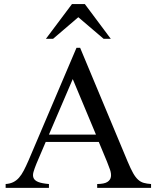

<svg xmlns="http://www.w3.org/2000/svg" viewBox="-20 -909 759 929"><path d="M450.2 0V-18.6Q484.9 -19 499.5 -28.6Q514.2 -38.1 516.6 -53.2Q519 -68.4 512.5 -87.6Q505.9 -106.9 497.6 -127L458 -222.2H201.2L156.2 -116.7Q147 -94.2 142.1 -77.1Q137.2 -60.1 142.3 -47.9Q147.5 -35.6 164.8 -28.6Q182.1 -21.5 216.8 -18.6V0H7.3V-18.6Q28.3 -20 43.9 -27.6Q59.6 -35.2 72 -49.3Q84.5 -63.5 95.2 -84.2Q106 -105 117.7 -131.8L350.1 -677.7H367.7L597.7 -127Q612.3 -92.3 624 -71.5Q635.7 -50.8 648.2 -39.6Q660.6 -28.3 675.5 -24.2Q690.4 -20 710.9 -18.6V0ZM332 -526.4 216.8 -257.8H444.3ZM481.4 -721.2 358.9 -825.7 236.8 -721.2H202.1L328.1 -889.2H390.6L516.1 -721.2Z"/></svg>

Font: Doulos SIL Viet
Style: Regular
Weight: 400
Designer: Walt Agee, Victor Gaultney, Peter Martin, Debbi Hosken, Becca Hirsbrunner
Foundry: SIL International
Version: Version 5.000